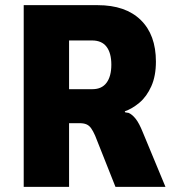

<svg xmlns="http://www.w3.org/2000/svg" viewBox="-20 -725 684 745"><path d="M72 0V-705H359Q467 -705 526 -647.5Q585 -590 585 -486Q585 -430 567 -390Q549 -350 521 -326.5Q493 -303 464 -293L466 -289L479 -287Q493 -281 506.5 -264Q520 -247 534 -212L622 0H428L349 -199Q341 -217 333.5 -227.5Q326 -238 315.5 -242.5Q305 -247 289 -247H248V0ZM248 -379H339Q375 -379 393.5 -404Q412 -429 412 -474Q412 -519 393.5 -543.5Q375 -568 337 -568H248Z"/></svg>

Font: Nunito Sans 7pt Condensed Black
Style: Regular
Weight: 900
Width: 3
Designer: Vernon Adams
Foundry: Vernon Adams
Version: Version 3.101;gftools[0.9.27]